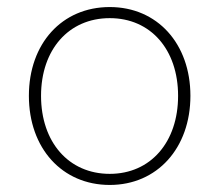

<svg xmlns="http://www.w3.org/2000/svg" viewBox="-20 -519 622 545"><path d="M291.5 6C426 6 520.5 -98.5 520.5 -247C520.5 -395 426.5 -499 291.5 -499C155.5 -499 62 -395 62 -247C62 -98 156.5 6 291.5 6ZM96.5 -247C96.5 -378 175 -467.5 291.5 -467.5C407.5 -467.5 485.5 -378.5 485.5 -247C485.5 -115.5 407.5 -25.5 291.5 -25.5C175 -25.5 96.5 -115.5 96.5 -247Z"/></svg>

Font: HK Grotesk ExtraLight
Style: Regular
Weight: 200
Designer: Alfredo Marco Pradil
Foundry: Hanken Design Co.
Version: Version 3.001;FEAKit 1.0